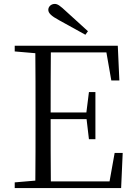

<svg xmlns="http://www.w3.org/2000/svg" viewBox="-20 -958 689 978"><path d="M428 -799C391 -833 352 -868 318 -899C287 -928 274 -938 259 -938C240 -938 226 -924 226 -908C226 -892 240 -877 281 -855C324 -831 369 -806 415 -781ZM547 -548H588L580 -725H55V-696L160 -687C161 -590 161 -490 161 -390V-335C161 -235 161 -136 160 -38L55 -29V0H597L605 -179H564L538 -34H239C238 -132 238 -232 238 -351H421L433 -249H466V-489H433L420 -385H238C238 -494 238 -595 239 -691H522Z"/></svg>

Font: Noto Serif TC Light
Style: Regular
Weight: 300
Designer: Ryoko NISHIZUKA 西塚涼子 (kana & ideographs); Frank Grießhammer (Latin, Greek & Cyrillic); Wenlong ZHANG 张文龙 (bopomofo); San
Foundry: Adobe
Version: Version 2.001;hotconv 1.1.0;makeotfexe 2.6.0